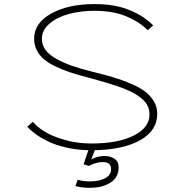

<svg xmlns="http://www.w3.org/2000/svg" viewBox="-20 -726 890 942"><path d="M416 88 390 80 413.5 11Q356.5 9.5 305.8 -2Q255 -13.5 218.2 -31.2Q181.5 -49 156.5 -67Q131.5 -85 113.5 -104L141 -128.5Q162 -103.5 198.2 -80.8Q234.5 -58 296.2 -40Q358 -22 427.5 -22Q559.5 -22 636.5 -61Q713.5 -100 713.5 -163.5Q713.5 -185 705.8 -203.2Q698 -221.5 681 -237.2Q664 -253 641.5 -266.2Q619 -279.5 584.2 -292.8Q549.5 -306 512.2 -317.2Q475 -328.5 423 -342.5Q367 -357 326.8 -370.2Q286.5 -383.5 250.8 -400.8Q215 -418 193.5 -437Q172 -456 159.8 -481Q147.5 -506 147.5 -536.5Q147.5 -613 231.2 -659.5Q315 -706 443.5 -706Q546.5 -706 618.8 -675.2Q691 -644.5 731.5 -601L704.5 -577.5Q668.5 -616 602.8 -644.5Q537 -673 443.5 -673Q376 -673 318 -657.5Q260 -642 222.8 -610Q185.5 -578 185.5 -536Q185.5 -506 203.2 -481.5Q221 -457 256 -437.5Q291 -418 332.5 -403.5Q374 -389 431.5 -374.5Q494 -359.5 540 -345.5Q586 -331.5 627.8 -313Q669.5 -294.5 695.5 -274Q721.5 -253.5 736.5 -226.5Q751.5 -199.5 751.5 -167.5Q751.5 -86 669.2 -39Q587 8 445 11L428 56.5Q455 39.5 492.5 39.5Q522 39.5 542 53Q562 66.5 562 95Q562 145 521.8 170.2Q481.5 195.5 419 195.5Q382.5 195.5 350 187L361 156Q389.5 164 419.5 164Q465.5 164 495.2 148.8Q525 133.5 525 104Q525 69 484 69Q467 69 447.5 75Q428 81 416 88Z"/></svg>

Font: League Mono Wide Thin
Style: Regular
Weight: 100
Width: 8
Designer: Tyler Finck
Foundry: The League of Moveable Type / Tyler Finck
Version: Version 2.210